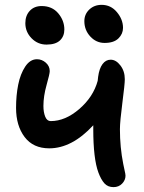

<svg xmlns="http://www.w3.org/2000/svg" viewBox="-20 -767 591 788"><path d="M409.2 -590.8Q375 -590.8 350.6 -617.2Q326.2 -643.6 326.2 -680.2Q326.2 -708.5 346.4 -727.8Q366.7 -747.1 397 -747.1Q435.1 -747.1 460 -717Q484.9 -687 484.9 -652.8Q484.9 -627.9 466.1 -609.4Q447.3 -590.8 409.2 -590.8ZM170.9 -584Q134.8 -584 109.4 -610.1Q84 -636.2 84 -671.9Q84 -703.1 102.3 -722.7Q120.6 -742.2 150.9 -742.2Q193.8 -742.2 219 -712.4Q244.1 -682.6 244.1 -646Q244.1 -618.2 226.1 -601.1Q208 -584 170.9 -584ZM182.1 -158.2Q116.2 -158.2 81.1 -204.6Q45.9 -251 45.9 -324.2Q45.9 -375.5 54.7 -419.4Q63.5 -463.4 83.5 -493.7Q103.5 -523.9 131.8 -523.9Q151.9 -523.9 168 -509.8Q184.1 -495.6 184.1 -475.1Q184.1 -463.9 171.1 -418Q158.2 -372.1 158.2 -332Q158.2 -306.6 165.5 -288.3Q172.9 -270 188 -270Q248 -270 305.4 -319.6Q362.8 -369.1 380.9 -435.1Q382.8 -446.8 382.8 -452.1Q387.2 -485.4 400.6 -503.7Q414.1 -522 434.1 -522Q456.1 -522 474.1 -498.5Q492.2 -475.1 492.2 -441.9Q492.2 -421.9 482.2 -344.7Q472.2 -267.6 472.2 -236.8Q472.2 -162.6 485.8 -94.2Q487.3 -85 491.2 -68.6Q495.1 -52.2 495.1 -45.9Q495.1 -27.8 481.2 -13.4Q467.3 1 445.8 1Q422.4 1 408.4 -14.6Q394.5 -30.3 383.8 -59.1Q362.8 -115.7 362.8 -236.8V-252.9Q275.4 -158.2 182.1 -158.2Z"/></svg>

Font: Shantell Sans Bouncy
Style: Regular
Weight: 500
Designer: Stephen Nixon, Anya Danilova, Shantell Martin
Foundry: Arrow Type
Version: Version 1.006;[9816181b4]